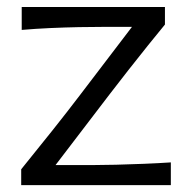

<svg xmlns="http://www.w3.org/2000/svg" viewBox="-20 -537 553 557"><path d="M41.5 0V-45.9Q87.9 -103 131.6 -158Q175.3 -212.9 212.4 -261.7L362.8 -459H277.8Q249 -459 209 -458.3Q168.9 -457.5 125.5 -455.6Q82 -453.6 43 -450.2V-516.6H458.5V-465.8Q437.5 -440.4 409.7 -405.8Q381.8 -371.1 352.5 -333.7Q323.2 -296.4 297.4 -262.7L141.1 -58.1H247.6Q276.9 -58.1 316.4 -59.1Q356 -60.1 397.9 -61.8Q439.9 -63.5 475.6 -65.9V0Z"/></svg>

Font: Pinar-DS1-FD Regular
Style: Regular
Weight: 400
Designer: Amin Abedi
Version: Version 3.000